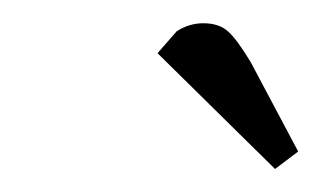

<svg xmlns="http://www.w3.org/2000/svg" viewBox="-20 -651 278 166"><path d="M116.2 -605 132.8 -624Q143.6 -630.9 155.8 -630.9Q169.4 -630.9 177.2 -623.8Q185.1 -616.7 196.8 -597.2L237.8 -520L217.8 -504.9Z"/></svg>

Font: Dehuti
Style: Italic
Weight: 400
Version: Version 1.2